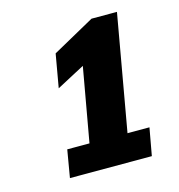

<svg xmlns="http://www.w3.org/2000/svg" viewBox="-81 -770 591 634"><g transform="rotate(-15 215.0 -453.0)"><path d="M98 -302H174L219 -555L123 -504L143 -618L287 -698H374L304 -302H379L362 -208H82Z"/></g></svg>

Font: Sarabun
Style: Bold Italic
Weight: 700
Italic angle: -10°
Designer: Suppakit Chalermlarp | Katatrad Co.,Ltd.
Foundry: Cadson Demak Co.,Ltd.
Version: Version 1.000; ttfautohint (v1.6)